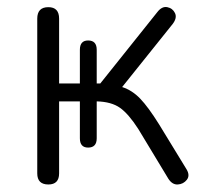

<svg xmlns="http://www.w3.org/2000/svg" viewBox="-20 -509 566 536"><path d="M115 6Q84 6 84 -25V-457Q84 -489 115 -489Q145 -489 145 -457V-276H203V-370Q203 -396 226 -396Q250 -396 250 -370V-276H260L419 -475Q432 -492 447 -489Q462 -486 468.5 -472.5Q475 -459 462 -442L321 -266Q349 -257 371.5 -233.5Q394 -210 424 -162L501 -36Q511 -19 501.5 -7Q492 5 476.5 6Q461 7 450 -10L366 -149Q339 -191 315 -208Q291 -225 250 -226V-123Q250 -97 226 -97Q203 -97 203 -123V-226H145V-25Q145 6 115 6Z"/></svg>

Font: Nunito Light
Style: Regular
Weight: 300
Designer: Vernon Adams
Foundry: Vernon Adams
Version: Version 3.601; ttfautohint (v1.8.2.53-6de2)